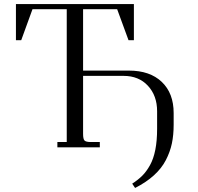

<svg xmlns="http://www.w3.org/2000/svg" viewBox="-20 -722 971 941"><path d="M58.1 -524.9V-702.1H636.2V-524.9H609.9L554.2 -676.8H387.2V-376H611.8Q714.8 -376 772.9 -320.6Q831.1 -265.1 831.1 -168V-110.8Q831.1 -60.1 822.3 -18.6Q813.5 22.9 792.7 63Q772 103 734.4 137.2Q696.8 171.4 642.1 199.2L627.9 178.2Q657.2 159.2 677.5 138.9Q697.8 118.7 715.1 87.6Q732.4 56.6 741.2 12.2Q750 -32.2 750 -90.8V-176.8Q750 -252.9 705.1 -301.5Q660.2 -350.1 585.9 -350.1H387.2V-65.9Q387.2 -40.5 394.3 -33.2Q401.4 -25.9 425.8 -25.9H469.2V0H261.2V-25.9H307.1V-676.8H139.2L84 -524.9Z"/></svg>

Font: Dihjauti
Style: Regular
Weight: 400
Designer: T. Christopher White
Version: Version 3.0.0